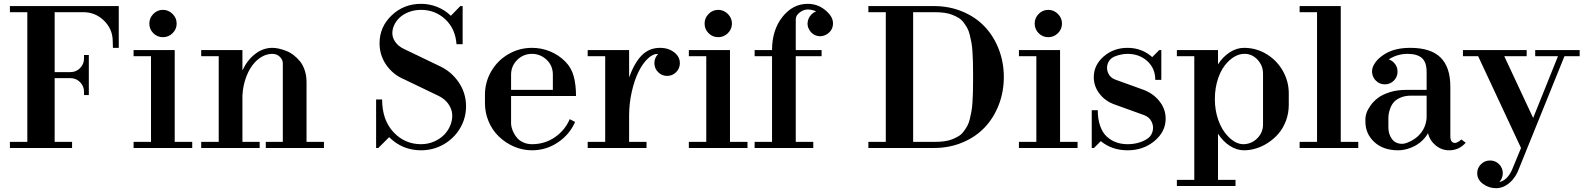

<svg xmlns="http://www.w3.org/2000/svg" viewBox="-20 -780 8346 1012"><path d="M32.2 0V-32.2H124V-715.8H32.2V-748H606V-527.8H575.2L574.2 -561.5V-563Q573.7 -626.5 528.3 -671.1Q482.9 -715.8 418.9 -715.8H268.1V-399.9H351.1Q380.9 -399.9 401.9 -420.9Q422.9 -441.9 422.9 -472.2V-490.2H448.2V-278.8H422.9V-295.9Q422.9 -326.2 401.9 -347.2Q380.9 -368.2 351.1 -368.2H268.1V-32.2H359.9V0Z M684.1 0V-32.2H775.9V-483.9H684.1V-516.1H900.9V-32.2H993.2V0ZM767.1 -655.8Q767.1 -685.1 788.1 -706.5Q809.1 -728 838.9 -728Q868.2 -728 889.6 -706.5Q911.1 -685.1 911.1 -655.8Q911.1 -626 889.6 -605Q868.2 -584 838.9 -584Q809.1 -584 788.1 -605Q767.1 -626 767.1 -655.8Z M1040.5 0V-32.2H1132.8V-483.9H1040.5V-516.1H1257.8V-409.2Q1283.7 -463.9 1325.2 -495.8Q1366.7 -527.8 1415.5 -527.8Q1431.2 -527.8 1449.2 -523.9Q1467.3 -520 1488 -512Q1508.8 -503.9 1527.6 -489.5Q1546.4 -475.1 1561.8 -456.1Q1577.1 -437 1586.4 -408.7Q1595.7 -380.4 1595.7 -347.2V-32.2H1687.5V0H1380.9V-32.2H1470.7V-445.8Q1470.7 -465.3 1454.8 -480.7Q1439 -496.1 1415.5 -496.1Q1367.7 -496.1 1325.7 -454.1Q1296.4 -423.3 1278.6 -377Q1260.7 -330.6 1257.8 -276.9V-32.2H1348.6V0Z M2199.2 12.2Q2100.6 12.2 2031.2 -57.1L1974.1 0H1962.4V-255.9H1994.1Q1994.1 -147.9 2053.5 -84Q2112.8 -20 2199.2 -20Q2236.3 -20 2268.8 -34.4Q2301.3 -48.8 2322.8 -71.5Q2344.2 -94.2 2355 -123Q2365.7 -151.9 2363.3 -179.9Q2360.8 -208 2341.6 -234.4Q2322.3 -260.7 2287.1 -276.9L2110.4 -361.8Q2051.8 -386.2 2016.1 -437.5Q1980.5 -488.8 1980.5 -551.8Q1980.5 -638.2 2044.4 -699Q2108.4 -759.8 2199.2 -759.8Q2244.1 -759.8 2285.2 -743.2Q2326.2 -726.6 2356.4 -696.8L2406.2 -748H2418.5V-546.9H2386.2Q2380.4 -628.4 2327.1 -678.2Q2273.9 -728 2199.2 -728Q2165 -728 2135.5 -716.8Q2106 -705.6 2086.7 -687.5Q2067.4 -669.4 2057.1 -646.5Q2046.9 -623.5 2048.1 -601.1Q2049.3 -578.6 2064.5 -557.6Q2079.6 -536.6 2107.4 -522.9L2300.3 -430.2Q2361.3 -400.9 2398.9 -344.5Q2436.5 -288.1 2436.5 -220.2Q2436.5 -157.2 2404.8 -103.8Q2373 -50.3 2318.4 -19Q2263.7 12.2 2199.2 12.2Z M2784.2 12.2Q2735.4 12.2 2689.9 -7.1Q2644.5 -26.4 2608.9 -61Q2573.7 -95.2 2554.9 -141.1Q2536.1 -187 2536.1 -235.8V-279.8Q2536.1 -347.2 2569.3 -404.3Q2602.5 -461.4 2659.7 -494.6Q2716.8 -527.8 2784.2 -527.8Q2833.5 -527.8 2878.9 -509.3Q2924.3 -490.7 2959 -456.1Q2991.7 -423.3 3003.9 -378.2Q3016.1 -333 3016.1 -273.9H2673.8V-129.9Q2673.8 -120.1 2677 -107.4Q2680.2 -94.7 2688.2 -78.9Q2696.3 -63 2708 -50.3Q2719.7 -37.6 2739.7 -28.8Q2759.8 -20 2784.2 -20Q2851.1 -20 2904.3 -56.4Q2957.5 -92.8 2982.9 -151.9L3011.2 -137.2Q2982.4 -70.8 2920.4 -29.3Q2858.4 12.2 2784.2 12.2ZM2673.8 -306.2H2894V-386.2Q2894 -434.6 2860.8 -465.3Q2827.6 -496.1 2784.2 -496.1Q2738.3 -496.1 2706.1 -464.1Q2673.8 -432.1 2673.8 -386.2Z M3077.6 0V-32.2H3169.9V-483.9H3077.6V-516.1H3295.9V-372.1Q3325.2 -451.7 3364 -489.7Q3402.8 -527.8 3459 -527.8Q3511.2 -527.8 3543.9 -495.1Q3563.5 -475.1 3563.5 -447.3Q3563.5 -419.4 3543.9 -399.9Q3524.4 -379.9 3496.3 -379.9Q3468.3 -379.9 3448.7 -399.9Q3429.2 -419.4 3429.2 -447.3Q3429.2 -475.1 3448.7 -495.1Q3423.3 -498 3396 -472.7Q3368.7 -447.3 3346.4 -403.3Q3324.2 -359.4 3310.1 -296.9Q3295.9 -234.4 3295.9 -168.9V-32.2H3387.7V0Z M3610.8 0V-32.2H3702.6V-483.9H3610.8V-516.1H3827.6V-32.2H3919.9V0ZM3693.8 -655.8Q3693.8 -685.1 3714.8 -706.5Q3735.8 -728 3765.6 -728Q3794.9 -728 3816.4 -706.5Q3837.9 -685.1 3837.9 -655.8Q3837.9 -626 3816.4 -605Q3794.9 -584 3765.6 -584Q3735.8 -584 3714.8 -605Q3693.8 -626 3693.8 -655.8Z M3957.5 0V-32.2H4049.3V-483.9H3957.5V-516.1H4049.3Q4049.3 -621.6 4104 -690.7Q4158.7 -759.8 4237.3 -759.8Q4287.1 -759.8 4325.7 -730Q4370.6 -695.3 4370.6 -657.2Q4370.6 -620.6 4339.4 -600.1Q4314.9 -584.5 4288.3 -590.6Q4261.7 -596.7 4246.6 -621.1Q4231.9 -644.5 4238.3 -670.4Q4244.6 -696.3 4267.6 -712.9Q4272.5 -716.3 4281.7 -720.2Q4258.3 -730 4237.3 -730Q4215.3 -730 4194.8 -714.1Q4174.3 -698.2 4174.3 -678.2V-516.1H4310.5V-483.9H4174.3V-32.2H4266.6V0Z M4557.1 0V-32.2H4648.9V-715.8H4557.1V-748H4902.8Q4983.9 -748 5053.2 -719Q5122.6 -689.9 5170.2 -639.6Q5217.8 -589.4 5244.4 -520.5Q5271 -451.7 5271 -374Q5271 -296.4 5244.4 -227.5Q5217.8 -158.7 5170.2 -108.4Q5122.6 -58.1 5053.2 -29.1Q4983.9 0 4902.8 0ZM4793 -32.2H4906.7Q4934.6 -32.2 4957.5 -35.4Q4980.5 -38.6 4999 -45.9Q5017.6 -53.2 5032.5 -62.3Q5047.4 -71.3 5058.3 -85.7Q5069.3 -100.1 5077.6 -114.7Q5085.9 -129.4 5091.3 -150.9Q5096.7 -172.4 5100.3 -192.6Q5104 -212.9 5105.7 -241Q5107.4 -269 5108.2 -294.7Q5108.9 -320.3 5108.9 -355V-393.1Q5108.9 -427.7 5108.2 -453.4Q5107.4 -479 5105.7 -507.1Q5104 -535.2 5100.3 -555.4Q5096.7 -575.7 5091.3 -597.2Q5085.9 -618.7 5077.6 -633.3Q5069.3 -647.9 5058.3 -662.4Q5047.4 -676.8 5032.5 -685.8Q5017.6 -694.8 4999 -702.1Q4980.5 -709.5 4957.5 -712.6Q4934.6 -715.8 4906.7 -715.8H4793Z M5350.6 0V-32.2H5442.4V-483.9H5350.6V-516.1H5567.4V-32.2H5659.7V0ZM5433.6 -655.8Q5433.6 -685.1 5454.6 -706.5Q5475.6 -728 5505.4 -728Q5534.7 -728 5556.2 -706.5Q5577.6 -685.1 5577.6 -655.8Q5577.6 -626 5556.2 -605Q5534.7 -584 5505.4 -584Q5475.6 -584 5454.6 -605Q5433.6 -626 5433.6 -655.8Z M5923.3 12.2Q5840.8 12.2 5782.2 -36.1L5746.1 0H5734.4V-199.2H5766.1Q5766.1 -152.3 5778.6 -116.7Q5791 -81.1 5813.2 -60.5Q5835.4 -40 5863 -30Q5890.6 -20 5923.3 -20Q5978.5 -20 6021.5 -44.9Q6046.4 -58.6 6054.4 -85.2Q6062.5 -111.8 6050.5 -137.2Q6038.6 -162.6 6011.2 -172.9L5853 -230Q5804.7 -247.6 5774.9 -286.6Q5745.1 -325.7 5745.1 -373Q5745.1 -437 5797.4 -482.4Q5849.6 -527.8 5923.3 -527.8Q5999 -527.8 6053.2 -479L6090.3 -516.1H6101.1V-358.9H6069.3Q6069.3 -419.9 6027.1 -458Q5984.9 -496.1 5923.3 -496.1Q5888.2 -496.1 5852.1 -481Q5827.6 -469.7 5818.8 -444.8Q5810.1 -419.9 5820.8 -395.3Q5831.5 -370.6 5857.4 -360.8L6003.4 -308.1Q6057.1 -289.1 6090.6 -247.3Q6124 -205.6 6124 -154.8Q6124 -85.9 6065.2 -36.9Q6006.3 12.2 5923.3 12.2Z M6183.1 200.2V168H6274.9V-483.9H6183.1V-516.1H6399.9V-440.9Q6425.3 -480.5 6461.7 -504.2Q6498 -527.8 6537.1 -527.8Q6602.5 -527.8 6657.2 -493.9Q6711.9 -460 6742.4 -405Q6772.9 -350.1 6772.9 -288.1V-228Q6772.9 -183.1 6758.1 -143.6Q6743.2 -104 6719 -75.9Q6694.8 -47.9 6663.8 -27.6Q6632.8 -7.3 6600.3 2.4Q6567.9 12.2 6537.1 12.2Q6499 12.2 6462.6 -11Q6426.3 -34.2 6399.9 -75.2V168H6492.2V200.2ZM6383.3 -257.8Q6383.3 -198.2 6401.6 -146.7Q6419.9 -95.2 6452.1 -62Q6493.7 -18.6 6536.1 -20Q6578.1 -21.5 6607.7 -51.8Q6637.2 -82 6637.2 -124V-392.1Q6637.2 -435.1 6607.4 -466.3Q6577.6 -497.6 6536.1 -496.1Q6492.7 -494.6 6452.1 -454.1Q6419.4 -421.4 6401.4 -369.6Q6383.3 -317.9 6383.3 -257.8Z M6830.1 0V-32.2H6921.9V-715.8H6830.1V-748H7046.9V-32.2H7139.2V0Z M7349.6 12.2Q7271 12.2 7223.9 -31.2Q7176.8 -74.7 7176.8 -139.2V-153.8Q7176.8 -167.5 7182.9 -185.3Q7189 -203.1 7204.6 -224.9Q7220.2 -246.6 7243.4 -264.2Q7266.6 -281.7 7304.9 -293.9Q7343.3 -306.2 7390.6 -306.2H7499.5V-399.9Q7499.5 -452.6 7474.4 -474.4Q7449.2 -496.1 7398.9 -496.1Q7344.7 -496.1 7299.8 -466.8Q7314.5 -462.4 7326.7 -450.2Q7346.2 -430.7 7346.2 -402.6Q7346.2 -374.5 7326.7 -355Q7307.1 -335.4 7279.3 -335.4Q7251.5 -335.4 7231.9 -355Q7215.8 -371.1 7212.6 -393.6Q7209.5 -416 7219.7 -435.1Q7239.3 -473.6 7288.8 -500.7Q7338.4 -527.8 7413.6 -527.8Q7521 -527.8 7572.8 -477.1Q7624.5 -426.3 7624.5 -323.2V-62Q7624.5 -38.6 7635 -31Q7645.5 -23.4 7658.2 -28.6Q7670.9 -33.7 7682.6 -44.9Q7683.1 -44.4 7705.6 -27.8Q7670.4 12.2 7618.7 12.2Q7578.6 12.2 7547.4 -13.4Q7516.1 -39.1 7506.8 -78.1Q7496.1 -58.6 7478.5 -41Q7453.6 -16.1 7418.2 -2Q7382.8 12.2 7349.6 12.2ZM7297.9 -108.9Q7297.9 -72.8 7316.7 -47.4Q7335.4 -22 7370.6 -22Q7386.7 -22 7412.4 -34.4Q7438 -46.9 7455.6 -64Q7495.1 -102.1 7499.5 -158.2V-275.9H7417.5Q7386.2 -275.9 7362.8 -265.9Q7339.4 -255.9 7327.4 -242.4Q7315.4 -229 7308.3 -210.4Q7301.3 -191.9 7299.6 -179.2Q7297.9 -166.5 7297.9 -153.8Z M7865.7 211.9Q7827.6 211.9 7796.9 189.5Q7766.1 167 7766.1 132.8Q7766.1 105 7786.1 85.4Q7806.2 65.9 7834 65.9Q7861.8 65.9 7881.3 85.4Q7900.9 105 7900.9 132.8Q7900.9 159.7 7882.8 179.2Q7922.4 171.9 7948.7 117.2L7997.1 0L7771 -483.9H7690.9V-516.1H8026.9V-483.9H7908.7L8061 -158.2L8191.9 -483.9H8071.8V-516.1H8306.2V-483.9H8226.1L7987.8 105Q7971.2 153.3 7937.7 182.6Q7904.3 211.9 7865.7 211.9Z"/></svg>

Font: Fin Serif Display
Style: Italic
Weight: 400
Designer: J. Blake Harris
Version: Version 1.006;FEAKit 1.0